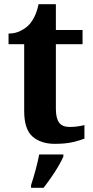

<svg xmlns="http://www.w3.org/2000/svg" viewBox="-20 -680 445 921"><path d="M243 10Q176 10 136 -25Q96 -60 96 -148V-468H21V-519Q53 -519 78.5 -532Q104 -545 119 -561Q134 -577 146 -601.5Q158 -626 165 -660H248V-536H376V-468H248V-158Q248 -113 263.5 -92Q279 -71 314 -71Q334 -71 351.5 -73.5Q369 -76 385 -80V-15Q369 -8 332.5 1Q296 10 243 10ZM129 208Q139 178 150.5 136Q162 94 168 61H284V71Q275 92 259 119Q243 146 224.5 172.5Q206 199 189 221H129Z"/></svg>

Font: Noto Serif Khojki
Style: Bold
Weight: 700
Version: Version 2.003